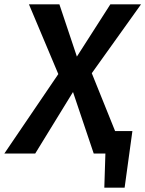

<svg xmlns="http://www.w3.org/2000/svg" viewBox="-58 -711 673 889"><path d="M475 -104H555L519 158H425L430 0H376L280 -285L105 0H-38L212 -368L76 -691H217L298 -449L453 -691H595L367 -372Z"/></svg>

Font: FiraGO Medium
Style: Italic
Weight: 500
Italic angle: -8°
Designer: bBox Type GmbH
Foundry: bBox Type GmbH
Version: Version 1.001